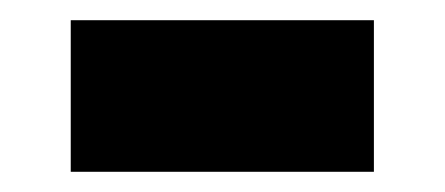

<svg xmlns="http://www.w3.org/2000/svg" viewBox="-20 -393 440 190"><path d="M50 -223V-373H350V-223Z"/></svg>

Font: Figtree Black
Style: Regular
Weight: 900
Designer: Erik Kennedy
Foundry: Erik Kennedy
Version: Version 2.001;gftools[0.9.30]